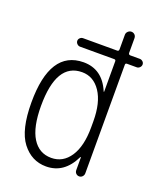

<svg xmlns="http://www.w3.org/2000/svg" viewBox="-141 -838 781 936"><g transform="rotate(20 250.0 -370.0)"><path d="M219.7 -482.4Q86.9 -482.4 86.9 -259.8Q86.9 -149.4 121.6 -93.8Q156.2 -38.1 219.7 -38.1Q280.3 -38.1 316.4 -92.3Q352.5 -146.5 352.5 -245.1V-275.4Q352.5 -373 315.9 -427.7Q279.3 -482.4 219.7 -482.4ZM210 9.8Q134.8 9.8 85.9 -53.7Q37.1 -117.2 37.1 -259.8Q37.1 -529.3 210 -530.3Q307.6 -530.3 349.6 -430.7Q349.6 -428.7 351.6 -428.7Q352.5 -428.7 352.5 -429.7V-587.9Q352.5 -595.7 343.8 -595.7H167Q158.2 -595.7 151.4 -602.5Q144.5 -609.4 144.5 -618.2Q144.5 -627 151.4 -633.3Q158.2 -639.6 167 -639.6H343.8Q352.5 -639.6 352.5 -649.4V-724.6Q352.5 -735.4 360.4 -742.7Q368.2 -750 377.9 -750Q387.7 -750 395 -743.2Q402.3 -736.3 402.3 -724.6V-649.4Q402.3 -640.6 411.1 -639.6H460.9Q469.7 -639.6 476.6 -633.3Q483.4 -627 483.4 -618.2Q483.4 -609.4 476.6 -602.5Q469.7 -595.7 460.9 -595.7H411.1Q402.3 -595.7 402.3 -587.9V-24.4Q402.3 -14.6 395.5 -7.3Q388.7 0 378.9 0Q369.1 0 362.3 -6.8Q355.5 -13.7 355.5 -24.4V-89.8Q355.5 -90.8 353.5 -90.8Q351.6 -90.8 351.6 -88.9Q303.7 9.8 210 9.8Z"/></g></svg>

Font: Rounded Mgen+ 1m light
Style: Regular
Weight: 200
Designer: [Source Han Sans]
Ryoko NISHIZUKA  (kana & ideographs); Paul D. Hunt (Latin, Greek & Cyrillic); Wenlong ZHANG  (bopomofo
Version: Version 1.059.20150602